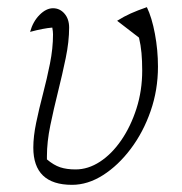

<svg xmlns="http://www.w3.org/2000/svg" viewBox="-20 -508 508 536"><path d="M181 8Q73 8 73 -96Q73 -127 81 -165.5Q89 -204 100 -246Q111 -288 119.5 -330.5Q128 -373 128 -412Q128 -420 126 -431Q101 -429 64 -419Q72 -448 90.5 -466.5Q109 -485 128 -485Q147 -485 160 -470Q173 -455 173 -431Q173 -392 163.5 -346Q154 -300 142 -252Q130 -204 120.5 -158Q111 -112 111 -72Q111 -65 111 -63Q130 -47 148 -41Q166 -35 191 -35Q226 -35 259 -56.5Q292 -78 318.5 -116.5Q345 -155 361 -205Q377 -255 377 -311Q377 -338 375 -360Q373 -382 368 -403L307 -450Q326 -462 345 -470.5Q364 -479 390 -488Q404 -459 412.5 -413.5Q421 -368 421 -322Q421 -257 400.5 -198Q380 -139 345 -92.5Q310 -46 267.5 -19Q225 8 181 8Z"/></svg>

Font: Piazzolla ExtraLight
Style: Italic
Weight: 200
Italic angle: -11.3°
Designer: Juan Pablo del Peral
Foundry: Huerta Tipografica
Version: Version 1.330